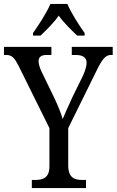

<svg xmlns="http://www.w3.org/2000/svg" viewBox="-24 -951 590 971"><path d="M143 -784V-771H181C212 -801 248 -835 273 -872C299 -835 335 -801 366 -771H404V-784C377 -822 335 -886 317 -931H231C212 -886 170 -822 143 -784ZM137 0H411V-41H391C353 -41 321 -52 321 -115V-303L465 -595C494 -655 512 -673 537 -673H546V-714H339V-673H359C392 -673 414 -662 414 -633C414 -617 407 -594 396 -569L341 -457C322 -415 304 -376 293 -349C284 -380 269 -417 250 -457L186 -589C179 -603 171 -626 171 -642C171 -658 180 -673 211 -673H236V-714H-4V-673H7C37 -673 49 -658 69 -620L226 -303V-110C226 -51 193 -41 154 -41H137Z"/></svg>

Font: Noto Serif Ethiopic Cn
Style: Regular
Weight: 400
Width: 3
Designer: Monotype Design Team
Foundry: Monotype Imaging Inc.
Version: Version 2.102